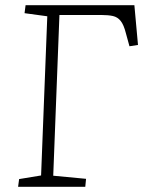

<svg xmlns="http://www.w3.org/2000/svg" viewBox="-20 -723 567 743"><path d="M50 0 54 -30 139 -44 163 -660 75 -672 79 -703H500L514 -549L481 -544L467 -595Q459 -627 447 -642Q435 -657 417 -661Q399 -665 372 -665H210L186 -43L313 -31L310 0Z"/></svg>

Font: Literata 18pt ExtraLight
Style: Italic
Weight: 250
Italic angle: -2°
Designer: Latin by Veronika Burian and Jose Scaglione. Greek by Irene Vlachou. Cyrillic by Vera Evstafieva
Foundry: TypeTogether
Version: Version 3.103;gftools[0.9.29]